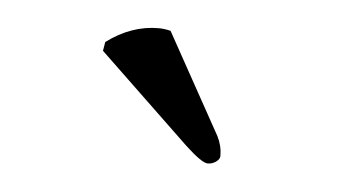

<svg xmlns="http://www.w3.org/2000/svg" viewBox="-28 -739 448 240"><g transform="rotate(5 196.0 -619.5)"><path d="M178.2 -699.2 248 -573.2Q253.9 -561.5 253.9 -548.8Q253.9 -544.9 249.3 -541.5Q244.6 -538.1 238.8 -538.1Q231.4 -538.1 210 -558.1L96.2 -667L98.1 -678.2Q128.9 -701.2 163.1 -701.2Q170.4 -701.2 178.2 -699.2Z"/></g></svg>

Font: Linux Libertine G
Style: Regular
Weight: 400
Designer: Philipp H. Poll
Foundry: Philipp H. Poll
Version: Version 4.7.5